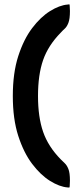

<svg xmlns="http://www.w3.org/2000/svg" viewBox="-20 -718 381 884"><path d="M39 -276Q39 -382 64 -459.5Q89 -537 128 -588.5Q167 -640 210.5 -667Q254 -694 291 -697Q296 -698 298.5 -698Q301 -698 301 -690Q301 -686 301.5 -679Q302 -672 302 -667Q302 -631 295 -613Q288 -595 278.5 -586.5Q269 -578 260 -568Q202 -509 178.5 -441.5Q155 -374 155 -276Q155 -179 178.5 -111Q202 -43 260 16Q269 25 278.5 34Q288 43 295 60.5Q302 78 302 114Q302 119 301.5 126Q301 133 301 138Q301 145 298.5 145.5Q296 146 291 145Q254 142 210.5 115Q167 88 128 36.5Q89 -15 64 -92.5Q39 -170 39 -276Z"/></svg>

Font: Zain Black
Style: Regular
Weight: 900
Designer: Zain,Boutros
Foundry: Mobile Telecommunications Company (Zain), 2024
Version: Version 1.50; ttfautohint (v1.8.4)